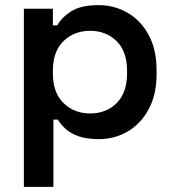

<svg xmlns="http://www.w3.org/2000/svg" viewBox="-20 -528 679 748"><path d="M73 200V-494H186V-429H203Q220 -460 257.5 -484Q295 -508 365 -508Q425 -508 476.5 -478.5Q528 -449 559 -392Q590 -335 590 -255V-239Q590 -159 559 -102Q528 -45 477 -15.5Q426 14 365 14Q318 14 286.5 3Q255 -8 235.5 -26Q216 -44 205 -62H188V200ZM331 -86Q394 -86 434.5 -126.5Q475 -167 475 -242V-252Q475 -328 434 -368Q393 -408 331 -408Q269 -408 227.5 -368Q186 -328 186 -252V-242Q186 -167 227.5 -126.5Q269 -86 331 -86Z"/></svg>

Font: Space Grotesk SemiBold
Style: Regular
Weight: 600
Designer: Florian Karsten
Foundry: Florian Karsten
Version: Version 2.000